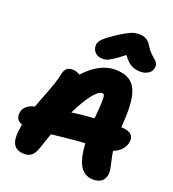

<svg xmlns="http://www.w3.org/2000/svg" viewBox="-172 -1110 1124 1250"><g transform="rotate(20 390.0 -485.0)"><path d="M401.9 -749Q371.6 -749 352.3 -769.5Q333 -790 335 -819.8Q336.4 -840.3 355.5 -860.6Q374.5 -880.9 442.9 -926.8Q494.6 -959 520.5 -970Q546.4 -981 575.2 -981Q607.4 -981 627.2 -969.2Q647 -957.5 661.1 -933.1Q672.9 -913.1 687.7 -897Q702.6 -880.9 713.4 -872.1Q724.1 -863.3 733.4 -854.2Q742.7 -845.2 746.1 -834Q749.5 -822.8 746.1 -807.1Q741.7 -782.7 719 -768.3Q696.3 -753.9 666 -753.9Q627.9 -753.9 600.3 -769.5Q572.8 -785.2 543.9 -825.2Q499.5 -789.6 471.7 -772.2Q443.8 -754.9 432.1 -752Q420.4 -749 401.9 -749ZM617.2 11.2Q549.8 11.2 519 -51.8Q495.1 -97.7 488.8 -193.8Q450.7 -191.9 412.4 -188.2Q374 -184.6 323.5 -179Q272.9 -173.3 258.8 -171.9Q249 -146.5 222.2 -64.9Q209 -25.9 189.5 -9Q169.9 7.8 140.1 7.8Q82 7.8 61.8 -31.5Q41.5 -70.8 59.1 -160.2Q60.1 -162.1 60.1 -167Q9.3 -184.1 20 -240.2Q29.3 -287.1 94.2 -305.2Q95.2 -305.2 96.9 -305.7Q98.6 -306.2 99.1 -306.2Q110.4 -338.4 131.6 -392.3Q152.8 -446.3 166.3 -485.4Q179.7 -524.4 187 -560.1Q192.9 -589.8 207 -603Q221.2 -616.2 247.1 -616.2Q277.3 -616.2 299.8 -600.1Q346.2 -651.9 399.9 -681.4Q453.6 -710.9 507.8 -710.9Q564.5 -710.9 600.1 -691.9Q635.7 -672.9 654.8 -631.8Q673.8 -590.8 677.5 -526.4Q681.2 -461.9 673.8 -372.1Q726.6 -369.1 744.9 -349.9Q763.2 -330.6 756.8 -295.9Q751 -266.6 729.5 -243.9Q708 -221.2 675.8 -209Q679.7 -179.2 688 -145Q696.3 -110.8 700 -89.4Q703.6 -67.9 700.2 -50.8Q688.5 11.2 617.2 11.2ZM481 -538.1Q455.1 -538.1 416.7 -489Q378.4 -439.9 335 -351.1Q407.2 -361.3 490.2 -367.2Q494.1 -408.2 496.1 -436.5Q498 -464.8 498.3 -483.9Q498.5 -502.9 498 -513.7Q497.6 -524.4 494.6 -530Q491.7 -535.6 489 -536.9Q486.3 -538.1 481 -538.1Z"/></g></svg>

Font: Shantell Sans Normal
Style: Italic
Weight: 800
Italic angle: -11.31°
Designer: Stephen Nixon, Anya Danilova, Shantell Martin
Foundry: Arrow Type
Version: Version 1.006;[559af2be0]